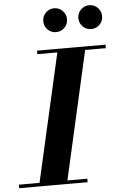

<svg xmlns="http://www.w3.org/2000/svg" viewBox="-105 -1020 672 1063"><g transform="rotate(-5 231.0 -488.0)"><path d="M68 0 238 -750H392.5L223 0ZM-42.5 0V-19.5H338V0ZM122.5 -730.5V-750H503V-730.5ZM432 -843Q404.5 -843 385.2 -862.2Q366 -881.5 366 -909.5Q366 -936.5 385.2 -956Q404.5 -975.5 432 -975.5Q459.5 -975.5 478.8 -956Q498 -936.5 498 -909.5Q498 -881.5 478.8 -862.2Q459.5 -843 432 -843ZM237 -843Q209.5 -843 190.2 -862.2Q171 -881.5 171 -909.5Q171 -936.5 190.2 -956Q209.5 -975.5 237 -975.5Q264.5 -975.5 283.8 -956Q303 -936.5 303 -909.5Q303 -881.5 283.8 -862.2Q264.5 -843 237 -843Z"/></g></svg>

Font: Bodoni Moda 11pt
Style: Bold Italic
Weight: 700
Italic angle: -13°
Designer: Owen Earl
Foundry: indestructible type
Version: Version 2.004